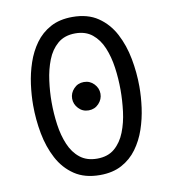

<svg xmlns="http://www.w3.org/2000/svg" viewBox="-81 -783 779 866"><g transform="rotate(-10 308.0 -350.0)"><path d="M308 12Q238.2 12 191.3 -19.6Q144.4 -51.1 116.6 -103.7Q88.9 -156.2 76.8 -220.4Q64.8 -284.6 64.8 -350Q64.8 -395.5 71.4 -445.4Q78.1 -495.4 94.1 -542.6Q110 -589.9 137.7 -628.2Q165.4 -666.5 207.3 -689.2Q249.2 -712 308 -712Q377.9 -712 424.8 -680.1Q471.8 -648.2 499.6 -595.3Q527.4 -542.4 539.4 -478.4Q551.5 -414.4 551.5 -350Q551.5 -304.1 544.8 -254.2Q538 -204.2 521.9 -157Q505.8 -109.8 477.8 -71.4Q449.9 -33.1 408.1 -10.6Q366.4 12 308 12ZM308 -63.2Q357.4 -63.2 388.2 -89.7Q419.1 -116.1 435.9 -159Q452.8 -201.9 459 -252.1Q465.2 -302.4 465.2 -350Q465.2 -402.5 458 -453.4Q450.8 -504.2 433.5 -545.7Q416.2 -587.1 385.6 -611.9Q354.9 -636.8 308 -636.8Q258.8 -636.8 227.4 -610.1Q196.1 -583.5 179.3 -540.4Q162.5 -497.4 155.9 -447.1Q149.2 -396.9 149.2 -350Q149.2 -297.1 156.4 -246.1Q163.6 -195 181.1 -153.8Q198.5 -112.5 229.6 -87.9Q260.6 -63.2 308 -63.2ZM308 -284.2Q280.2 -284.2 261.8 -304Q243.2 -323.8 243.2 -349.2Q243.2 -374.6 261.8 -394.3Q280.2 -414 308 -414Q335.8 -414 354.4 -394.3Q373 -374.6 373 -349.2Q373 -323.8 354.4 -304Q335.8 -284.2 308 -284.2Z"/></g></svg>

Font: Overpass Mono Light
Style: Regular
Weight: 300
Monospace: yes
Designer: Delve Withrington, Dave Bailey
Foundry: Delve Fonts LLC
Version: Version 4.000